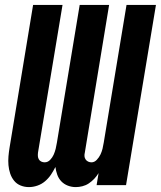

<svg xmlns="http://www.w3.org/2000/svg" viewBox="-20 -755 656 783"><path d="M98 8Q80 8 64 1.5Q48 -5 37.5 -18Q27 -31 21.5 -47.5Q16 -64 14.5 -81.5Q13 -99 14.5 -117Q16 -135 19 -153L115 -735H235L135 -133Q134 -125 134.5 -118Q135 -111 138.5 -105Q142 -99 148.5 -96Q155 -93 162 -93Q175 -93 184.5 -103Q194 -113 199 -124.5Q204 -136 207 -148Q210 -160 212 -173L305 -735H425L326 -133Q324 -125 324.5 -118Q325 -111 329 -105Q333 -99 339.5 -96Q346 -93 353 -93Q365 -93 374.5 -103Q384 -113 389.5 -124.5Q395 -136 398 -148Q401 -160 403 -173L496 -735H616L494 0H374L382 -49Q374 -36 364 -25.5Q354 -15 342 -7Q330 1 316 4.5Q302 8 289 8Q272 8 256.5 2Q241 -4 230 -15.5Q219 -27 213.5 -42.5Q208 -58 206 -74Q198 -58 188 -43Q178 -28 164 -16Q150 -4 132.5 2Q115 8 98 8Z"/></svg>

Font: Iosevka Curly Extended
Style: Bold Italic
Weight: 700
Width: 7
Italic angle: -9°
Monospace: yes
Designer: Belleve Invis
Foundry: Belleve Invis
Version: Version 11.1.0; ttfautohint (v1.8.3)